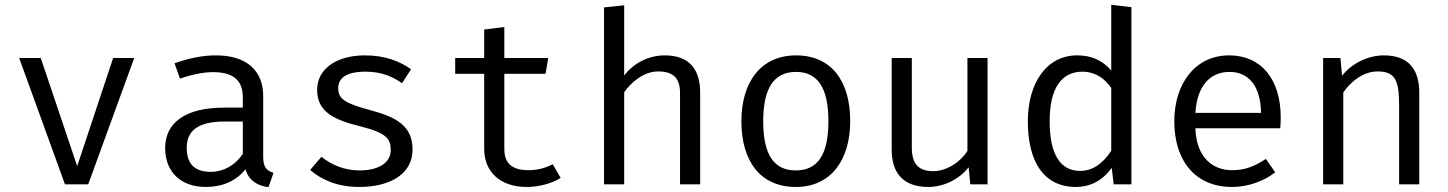

<svg xmlns="http://www.w3.org/2000/svg" viewBox="-20 -769 6040 801"><path d="M540 -527H452L302 -76L150 -527H60L251 0H348Z M1078 -115V-368C1078 -472 1012 -538 881 -538C829 -538 773 -528 708 -505L731 -441C785 -460 833 -468 868 -468C946 -468 993 -440 993 -363V-320H915C756 -320 669 -259 669 -151C669 -53 733 11 839 11C907 11 966 -14 1004 -63C1018 -15 1055 6 1100 12L1121 -48C1091 -57 1078 -73 1078 -115ZM860 -52C791 -52 759 -86 759 -152C759 -220 801 -262 917 -262H993V-127C962 -80 912 -52 860 -52Z M1480 -58C1418 -58 1362 -81 1321 -115L1274 -60C1319 -21 1384 11 1480 11C1592 11 1701 -33 1701 -146C1701 -244 1633 -280 1530 -308C1424 -337 1391 -353 1391 -401C1391 -441 1421 -470 1505 -470C1573 -470 1618 -449 1657 -422L1695 -480C1650 -512 1588 -538 1503 -538C1384 -538 1303 -482 1303 -394C1303 -302 1374 -269 1483 -242C1595 -214 1610 -189 1610 -142C1610 -91 1561 -58 1480 -58Z M2319 -27 2286 -84C2258 -69 2224 -59 2185 -59C2113 -59 2084 -90 2084 -148V-461H2256L2267 -527H2084V-656L2000 -646V-527H1879V-461H2000V-147C2000 -55 2064 11 2177 11C2227 11 2282 -3 2319 -27Z M2584 -747 2500 -738V0H2584V-384C2612 -425 2666 -471 2725 -471C2788 -471 2817 -444 2817 -381V0H2901V-382C2901 -480 2856 -538 2753 -538C2690 -538 2626 -509 2584 -454Z M3301 -538C3153 -538 3073 -425 3073 -263C3073 -97 3152 11 3300 11C3447 11 3527 -102 3527 -264C3527 -430 3449 -538 3301 -538ZM3301 -469C3391 -469 3436 -403 3436 -264C3436 -123 3391 -58 3300 -58C3209 -58 3164 -123 3164 -263C3164 -403 3210 -469 3301 -469Z M3784 -527H3700V-144C3700 -46 3750 11 3852 11C3914 11 3979 -18 4021 -71L4028 0H4100V-527H4016V-139C3987 -94 3931 -55 3873 -55C3812 -55 3784 -85 3784 -153Z M4616 -749V-475C4580 -516 4535 -538 4474 -538C4345 -538 4268 -421 4268 -263C4268 -99 4331 11 4469 11C4526 11 4579 -14 4618 -69L4626 0H4700V-739ZM4496 -470C4545 -470 4587 -445 4616 -402V-140C4587 -96 4546 -56 4486 -56C4403 -56 4359 -126 4359 -263C4359 -402 4409 -470 4496 -470Z M4967 -234H5321C5322 -245 5323 -261 5323 -279C5323 -439 5241 -538 5108 -538C4968 -538 4879 -422 4879 -263C4879 -99 4966 11 5120 11C5185 11 5251 -12 5300 -50L5261 -106C5214 -75 5174 -59 5120 -59C5039 -59 4971 -112 4967 -234ZM5109 -469C5189 -469 5239 -411 5241 -298H4967C4974 -414 5031 -469 5109 -469Z M5500 0H5584V-383C5612 -425 5665 -471 5727 -471C5806 -471 5817 -428 5817 -320V0H5901V-382C5901 -480 5856 -538 5753 -538C5691 -538 5621 -507 5579 -453L5572 -527H5500Z"/></svg>

Font: FiraMono Nerd Font
Style: Regular
Weight: 400
Designer: Carrois Corporate & Edenspiekermann AG
Foundry: Carrois Corporate GbR & Edenspiekermann AG
Version: Version 003.206;Nerd Fonts 3.3.0